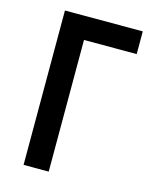

<svg xmlns="http://www.w3.org/2000/svg" viewBox="-107 -771 664 841"><g transform="rotate(15 224.5 -350.0)"><path d="M82 0H196V-597H435V-700H82Z"/></g></svg>

Font: Finlandica Medium
Style: Regular
Weight: 500
Designer: Niklas Ekholm, Juho Hiilivirta, Jaakko Suomalainen
Foundry: Helsinki Type Studio
Version: Version 2.000;Glyphs 3.2 (3202)